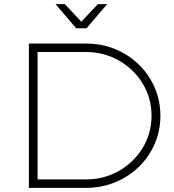

<svg xmlns="http://www.w3.org/2000/svg" viewBox="-20 -910 843 930"><path d="M757 -349Q757 -254 709 -173.5Q661 -93 578 -46.5Q495 0 397 0H120V-699H398Q496 -699 578.5 -652.5Q661 -606 709 -525.5Q757 -445 757 -349ZM714 -349Q714 -434 671.5 -504.5Q629 -575 556.5 -616.5Q484 -658 397 -658H162V-41H398Q484 -41 556.5 -82.5Q629 -124 671.5 -194.5Q714 -265 714 -349ZM454 -890H499L399 -773H349L249 -890H294L374 -805Z"/></svg>

Font: Montserrat arm2 ExtraLight
Style: Regular
Weight: 275
Designer: Julieta Ulanovsky
Foundry: Julieta Ulanovsky
Version: Version 6.000